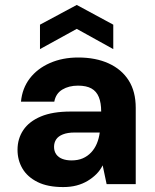

<svg xmlns="http://www.w3.org/2000/svg" viewBox="-20 -746 629 778"><path d="M236 12Q173 12 132 -8.5Q91 -29 71 -63Q51 -97 51 -139Q51 -184 74.5 -219Q98 -254 145.5 -274Q193 -294 266 -294H390Q390 -329 380.5 -352.5Q371 -376 350.5 -387.5Q330 -399 296 -399Q259 -399 232.5 -383Q206 -367 200 -334H65Q70 -388 100.5 -428Q131 -468 182 -490.5Q233 -513 297 -513Q368 -513 420.5 -489Q473 -465 501.5 -420Q530 -375 530 -309V0H412L396 -76Q386 -56 370.5 -40.5Q355 -25 335 -13Q315 -1 290.5 5.5Q266 12 236 12ZM270 -96Q296 -96 315.5 -104.5Q335 -113 349.5 -128.5Q364 -144 372.5 -164.5Q381 -185 384 -208V-209H282Q254 -209 235 -201.5Q216 -194 207.5 -181Q199 -168 199 -151Q199 -133 208 -120.5Q217 -108 233 -102Q249 -96 270 -96ZM142 -547V-646L291 -726L439 -646V-547L291 -629Z"/></svg>

Font: DM Sans 18pt ExtraBold
Style: Regular
Weight: 800
Designer: Colophon Foundry, Jonny Pinhorn
Foundry: Colophon Foundry
Version: Version 4.004;gftools[0.9.30]